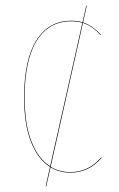

<svg xmlns="http://www.w3.org/2000/svg" viewBox="-20 -600 419 677"><path d="M336.9 -44.9 338.9 -43.9Q293 8.8 229 8.8Q188.5 8.8 158.2 -10.3L143.1 57.1H141.1L156.2 -11.2Q113.3 -38.6 89.1 -100.1Q64.9 -161.6 64.9 -255.9Q64.9 -389.2 108.4 -458Q151.9 -526.9 231 -526.9Q254.4 -526.9 271 -521.5L284.2 -580.1H286.1L272.9 -521Q306.6 -509.8 335.9 -477.1L334 -476.1Q306.2 -508.3 272.5 -519L158.7 -12.2Q189 6.8 229 6.8Q291.5 6.8 336.9 -44.9ZM66.9 -255.9Q66.9 -162.6 90.8 -101.6Q114.7 -40.5 156.7 -13.7L270.5 -519.5Q253.9 -524.9 231 -524.9Q152.3 -524.9 109.6 -456.5Q66.9 -388.2 66.9 -255.9Z"/></svg>

Font: Fira Sans Compressed Two
Style: Regular
Weight: 100
Width: 1
Designer: Carrois Corporate & Edenspiekermann AG
Foundry: Carrois Corporate GbR & Edenspiekermann AG
Version: Version 4.203;PS 004.203;hotconv 1.0.88;makeotf.lib2.5.64775